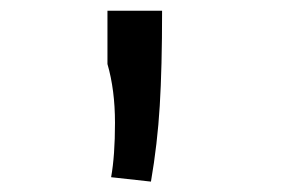

<svg xmlns="http://www.w3.org/2000/svg" viewBox="-20 -735 558 362"><path d="M182.6 -714.8H285.6Q285.6 -607.4 281.2 -535.6Q276.9 -463.9 264.6 -392.6L189.5 -400.9Q196.8 -441.4 196.8 -503.4Q196.8 -565.4 182.6 -614.3Z"/></svg>

Font: FantasqueSansM Nerd Font
Style: Regular
Weight: 400
Monospace: yes
Designer: Jany Belluz
Version: Version 1.8.0 ; ttfautohint (v1.8.2);Nerd Fonts 3.4.0